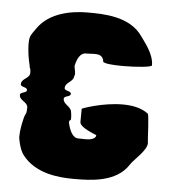

<svg xmlns="http://www.w3.org/2000/svg" viewBox="-45 -596 570 637"><g transform="rotate(5 240.0 -277.0)"><path d="M31.5 -122C31.5 -120 36.6 -83.5 51.5 -64C94.7 -7.3 171.5 0 221.5 0C223 0 224.5 0 226.1 0C277.9 0 365.7 -0.9 405.5 -64C416.8 -82 458.5 -114.6 458.5 -139.8C458.5 -141.6 458.3 -143.3 457.9 -145C456.8 -149.3 454.1 -233.4 449.5 -237C427.2 -254.3 396 -260.2 364.1 -260.2C298.4 -260.2 229.7 -235.4 229.7 -234C229.7 -226.4 229.4 -207.6 229.4 -189.9C229.4 -170.5 285.5 -152.2 285.5 -151C285.5 -136.8 262.8 -134.5 251.7 -134.5C244.5 -134.5 236.9 -135 229.5 -135H227.5C206.6 -135 197.2 -160.9 191.3 -185.4C193.7 -200.5 197.5 -184.8 197.5 -202C197.5 -208 196.5 -214 195.5 -221C192.5 -240 167.5 -243 167.5 -262C167.5 -273 189.5 -269 189.5 -280C189.5 -291 167.5 -287 167.5 -298C167.5 -317 192.5 -319 195.5 -338C196.5 -345 197.5 -341 197.5 -347C197.5 -361.9 194.6 -359.6 193.9 -374C198.5 -395.6 208 -418 227.5 -418H229.5C238.7 -418 248.2 -419.1 256.8 -419.1C269.7 -419.1 280.7 -416.6 285.5 -404C286.5 -401.5 287 -399.2 287 -397.1C287 -390.1 318.4 -387.3 353.5 -387.3C398.4 -387.3 449.5 -391.8 449.5 -397.9C449.5 -436.3 418.9 -471.2 405.5 -491C362.5 -554 272.5 -554 221.5 -554C171.5 -554 94.5 -543 55.5 -485C40.5 -463 35.5 -460 35.5 -435V-428C36.4 -403.7 40.1 -383.3 44.7 -364.2C46.7 -345.4 49.2 -359.2 49.5 -338C49.5 -319 21.5 -317 21.5 -298C21.5 -287 43.5 -291 43.5 -280C43.5 -269 21.5 -273 21.5 -262C21.5 -243 49.5 -241 49.5 -222C49.1 -196.9 45.7 -206 40.5 -185.2C36.1 -166.3 31.5 -146.1 31.5 -122Z"/></g></svg>

Font: Chromatic Etruscan
Style: Regular
Weight: 400
Version: Version 000.910